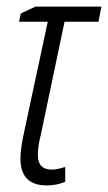

<svg xmlns="http://www.w3.org/2000/svg" viewBox="-20 -551 328 583"><path d="M178 1V-44Q168 -41 158 -38.5Q148 -36 137 -36Q95 -36 95 -80Q95 -94 97 -108Q99 -122 104 -142L176 -485H279L288 -531H88L43 -510L38 -485H125L53 -149Q42 -98 42 -70Q42 12 122 12Q152 12 178 1Z"/></svg>

Font: Noto Sans Display Condensed Light
Style: Italic
Weight: 300
Width: 3
Designer: Monotype Design team
Foundry: Monotype Imaging Inc.
Version: 1.000